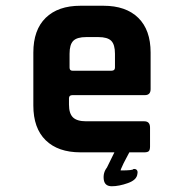

<svg xmlns="http://www.w3.org/2000/svg" viewBox="-20 -530 640 668"><path d="M484 -199H232Q220 -199 220 -188V-166Q220 -135 234 -121.5Q248 -108 280 -108H482Q502 -108 502 -86V-20Q502 -9 498 -4.5Q494 0 482 0H430Q426 8 421 17Q416 26 410 38Q398 63 400 63Q444 63 444 58Q452 57 456 61.5Q460 66 458 75Q456 96 425 107Q394 118 369 118Q344 118 341 94.5Q338 71 352 53L378 0H260Q182 0 139 -42Q96 -84 96 -163V-347Q96 -426 139 -468Q182 -510 260 -510H340Q418 -510 461 -468Q504 -426 504 -347V-220Q504 -199 484 -199ZM222 -343V-295Q222 -284 232 -284H368Q380 -284 380 -295V-343Q380 -375 367 -388Q354 -401 322 -401H280Q248 -401 235 -388Q222 -375 222 -343Z"/></svg>

Font: RajdhaniMono
Style: Bold
Weight: 700
Monospace: yes
Designer: Satya Rajpurohit, Jyotish Sonowal
Foundry: Indian Type Foundry
Version: Version 1.201;PS 1.0;hotconv 1.0.78;makeotf.lib2.5.61930; tt